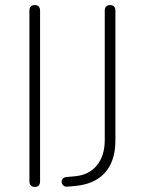

<svg xmlns="http://www.w3.org/2000/svg" viewBox="-20 -731 571 757"><path d="M117 6Q107 6 101.5 0Q96 -6 96 -16V-689Q96 -700 101.5 -705.5Q107 -711 117 -711Q127 -711 132.5 -705.5Q138 -700 138 -689V-16Q138 -6 133 0Q128 6 117 6ZM246 5Q235 6 229 -0.5Q223 -7 223 -15Q223 -21 227.5 -26.5Q232 -32 242 -33L275 -36Q331 -41 362 -79Q393 -117 393 -179V-689Q393 -700 398.5 -705.5Q404 -711 414 -711Q424 -711 429.5 -705.5Q435 -700 435 -689V-177Q435 -124 417 -85.5Q399 -47 364 -25Q329 -3 278 2Z"/></svg>

Font: Nunito ExtraLight
Style: Regular
Weight: 200
Designer: Vernon Adams
Foundry: Vernon Adams
Version: Version 3.602;April 4, 2023;FontCreator 14.0.0.2856 64-bit